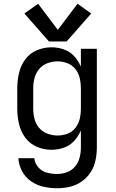

<svg xmlns="http://www.w3.org/2000/svg" viewBox="-20 -790 616 1023"><path d="M284 213Q319 213 353 205Q387 197 415.5 177Q444 157 463 127.5Q482 98 489 63.5Q496 29 496 -5V-530H411V-435Q398 -466 375 -491Q352 -516 320 -527Q288 -538 254 -538Q214 -538 176 -522Q138 -506 114 -473Q90 -440 81 -400Q72 -360 72 -320V-210Q72 -170 81 -130.5Q90 -91 114 -57.5Q138 -24 176 -8Q214 8 254 8Q288 8 320 -3Q352 -14 375 -39Q398 -64 411 -95V-5Q411 22 404.5 48.5Q398 75 380.5 96.5Q363 118 337 127.5Q311 137 284 137Q257 137 230 130Q203 123 184 101.5Q165 80 163 53H78Q80 89 97.5 122Q115 155 145.5 176Q176 197 212 205Q248 213 284 213ZM287 -68Q260 -68 233.5 -77.5Q207 -87 189 -108Q171 -129 164 -156Q157 -183 157 -210V-320Q157 -348 164 -374.5Q171 -401 189 -422.5Q207 -444 233.5 -453.5Q260 -463 287 -463Q314 -463 339.5 -453Q365 -443 382 -421.5Q399 -400 405 -373.5Q411 -347 411 -320V-210Q411 -183 405 -157Q399 -131 382 -109Q365 -87 339.5 -77.5Q314 -68 287 -68ZM241 -569H335L466 -718L393 -770L288 -631L183 -770L110 -718Z"/></svg>

Font: Iosevka Sparkle
Style: Regular
Weight: 400
Designer: Belleve Invis
Foundry: Belleve Invis
Version: Version 4.5.0; ttfautohint (v1.8.3)